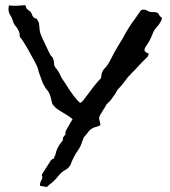

<svg xmlns="http://www.w3.org/2000/svg" viewBox="-20 -728 675 763"><path d="M166 15.1Q152.3 12.2 138.7 10.3Q138.7 -2 143.6 -10.3Q148.4 -18.6 148.4 -23.4Q148.4 -27.3 146 -31.2Q146 -34.2 150.4 -41Q181.2 -88.9 182.1 -90.6Q183.1 -92.3 186.5 -94.7Q196.3 -98.6 196.3 -101.1L195.8 -104Q195.8 -107.4 199.7 -111.3Q204.6 -140.1 225.1 -164.6L230 -170.4V-171.4Q229.5 -171.9 229.5 -173.8L230 -178.7L229.5 -179.2Q229.5 -180.7 235.1 -187.3Q240.7 -193.8 240.7 -196.3Q240.7 -197.3 240 -197.8Q239.3 -198.2 239.3 -200.2Q239.3 -206.5 258.3 -237.3Q265.1 -248 266.6 -251.5Q268.1 -252 268.1 -252.9Q268.1 -257.8 232.4 -279.1Q196.8 -300.3 196.8 -305.2Q189 -310.1 186.5 -320.3Q184.1 -330.6 181.2 -342.3Q175.8 -361.8 167 -370.6Q160.2 -377.4 156.2 -386.7Q153.8 -392.1 150.4 -397Q133.3 -440.9 130.4 -456.5Q127.4 -467.3 97.4 -520.8Q67.4 -574.2 59.6 -580.1Q57.6 -586.9 57.6 -588.4Q58.1 -589.8 58.1 -591.8Q58.1 -595.7 55.7 -601.8Q53.2 -607.9 48.8 -615Q44.4 -622.1 41 -625.5Q35.2 -631.8 33.2 -639.2Q32.7 -641.6 31.5 -644.3Q30.3 -647 29.3 -649.9Q26.9 -658.2 22 -665.5Q13.7 -678.2 13.7 -692.4Q13.7 -699.2 15.6 -706.5Q26.4 -705.1 37.6 -705.1H46.4L80.6 -707.5L81.5 -704.6Q85 -690.4 96.7 -685.1Q104 -680.2 106.9 -670.4Q111.8 -655.8 126 -653.3Q133.3 -641.1 134.8 -636.7Q136.2 -628.4 136.7 -619.1Q136.7 -599.1 148.4 -576.2Q179.2 -509.8 181.6 -507.3Q193.4 -498.5 194.3 -479.5Q194.3 -477.5 194.8 -477.1Q194.8 -466.3 199.7 -460.4Q212.4 -445.8 219.2 -429.7Q225.1 -416.5 233.9 -404.8Q238.8 -398.4 246.6 -385.3Q280.3 -332.5 298.8 -318.8Q306.2 -323.7 308.6 -326.2Q364.3 -401.4 377 -412.6Q382.8 -417.5 382.8 -427.7Q384.3 -446.8 400.4 -460.9Q408.7 -469.2 421.4 -494.6Q430.7 -514.6 450.2 -546.9Q467.3 -573.7 474.1 -587.4Q491.7 -620.6 517.6 -654.8Q528.8 -670.4 540 -687Q545.9 -689.9 551.3 -689.9Q559.1 -689.9 566.4 -685.1Q573.7 -680.2 583 -680.2Q599.1 -680.2 604.2 -678Q609.4 -675.8 614.3 -665.5Q616.7 -662.1 620.6 -659.7Q622.6 -658.2 624 -656.2Q621.1 -640.1 601.1 -618.2Q592.8 -609.4 588.9 -599.6Q578.1 -569.3 559.1 -542.5Q554.2 -535.6 554.2 -529.3Q554.2 -520 570.8 -515.6Q570.8 -504.4 561.5 -497.6Q544.4 -481.4 531.2 -466.6Q518.1 -451.7 502 -436Q497.1 -431.2 492.7 -425.8Q490.7 -425.8 476.1 -405.3Q463.9 -388.2 448.7 -373Q444.3 -368.2 441.9 -362.5Q439.5 -356.9 436 -352.5Q431.2 -346.7 426.8 -339.8Q418.9 -326.7 406.2 -316.4Q402.3 -313 398.4 -304.2Q389.6 -289.6 380.9 -275.9Q374 -266.1 374 -256.3L379.4 -231Q377.4 -230 374.5 -228.3Q371.6 -226.6 368.2 -225.6Q341.3 -220.2 328.6 -200.7Q320.8 -190.9 317.4 -187.5Q311.5 -181.6 306.6 -165.5Q301.3 -146.5 289.1 -129.4Q273.9 -107.9 263.7 -82Q259.8 -72.8 259.8 -72Q259.8 -71.3 259 -71Q258.3 -70.8 254.6 -64.9Q251 -59.1 243.7 -55.2Q222.7 -43.9 210.4 -26.9Q192.9 -5.4 177.2 4.9Q174.3 6.8 166 15.1Z"/></svg>

Font: Kurland
Style: Regular
Weight: 400
Designer: GGBot
Version: 0.22